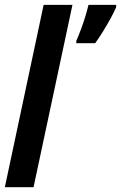

<svg xmlns="http://www.w3.org/2000/svg" viewBox="-27 -780 504 800"><path d="M-6.8 0 154.8 -759.8H274.9L112.8 0ZM291 -600.1V-609.9Q302.2 -635.7 311.5 -660.9Q320.8 -686 328.4 -710.9Q335.9 -735.8 341.8 -759.8H457V-750Q446.3 -725.6 431.6 -699.2Q417 -672.9 401.1 -647.2Q385.3 -621.6 369.6 -600.1Z"/></svg>

Font: Open Sans Condensed
Style: Italic
Weight: 400
Width: 3
Italic angle: -12°
Designer: Monotype Design Team
Foundry: Monotype Imaging Inc.
Version: Version 3.000